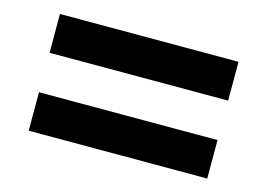

<svg xmlns="http://www.w3.org/2000/svg" viewBox="-59 -633 783 564"><g transform="rotate(15 332.5 -350.5)"><path d="M62 -290H605V-173H62ZM62 -528H605V-410H62Z"/></g></svg>

Font: Albert Sans
Style: Bold
Weight: 700
Designer: Andreas Rasmussen
Foundry: a.Foundry
Version: Version 1.025